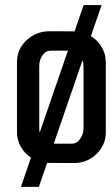

<svg xmlns="http://www.w3.org/2000/svg" viewBox="-20 -647 441 762"><path d="M273.9 0Q175.8 0 167 -0.5L134.3 94.7H63L103 -21.5Q77.6 -38.1 62.5 -64.7Q47.4 -91.3 47.4 -122.1V-400.4Q47.4 -451.7 85.4 -487.3Q123.5 -522.9 176.3 -522.9Q201.2 -522.9 226.1 -522.9Q251 -522.9 275.9 -522.5L312 -627H383.3L340.8 -503.9Q367.7 -487.3 383.8 -459.7Q399.9 -432.1 399.9 -400.4V-122.1Q399.9 -71.8 362.8 -35.6Q326.2 0 273.9 0ZM311.5 -138.2V-384.3Q311.5 -395.5 307.6 -408.2L193.4 -76.7H263.2Q285.2 -76.7 298.3 -96.2Q311.5 -115.2 311.5 -138.2ZM249.5 -445.8H182.1Q161.1 -445.8 148.4 -427.2Q135.7 -408.7 135.7 -384.3V-138.2Q135.7 -128.9 137.7 -121.1Z"/></svg>

Font: Uroob
Style: Regular
Weight: 400
Designer: Hussain K H
Foundry: Swanthanthra Malayalam Computing(http://smc.org.in)
Version: Version 2.0.0+20200101